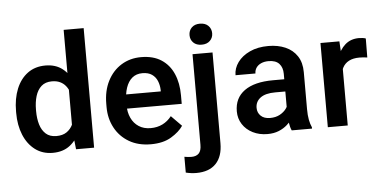

<svg xmlns="http://www.w3.org/2000/svg" viewBox="-59 -869 2386 1200"><g transform="rotate(-5 1133.5 -268.5)"><path d="M243.7 9.8Q179.7 9.8 133.3 -25.1Q86.9 -60.1 62 -120.6Q37.1 -181.2 37.1 -258.3V-268.6Q37.1 -348.6 62 -409.4Q86.9 -470.2 133.3 -504.2Q179.7 -538.1 244.6 -538.1Q308.6 -538.1 351.3 -504.6Q394 -471.2 418.7 -412.4Q443.4 -353.5 451.7 -276.4V-247.6Q443.4 -173.3 418.9 -115.2Q394.5 -57.1 351.6 -23.7Q308.6 9.8 243.7 9.8ZM275.4 -92.8Q314.5 -92.8 339.6 -109.9Q364.7 -127 378.7 -156.2Q392.6 -185.5 397.5 -222.7V-300.8Q394.5 -330.1 386 -355Q377.4 -379.9 363 -397.9Q348.6 -416 327.1 -426Q305.7 -436 276.4 -436Q235.4 -436 210.2 -413.6Q185.1 -391.1 173.6 -353Q162.1 -314.9 162.1 -268.6V-258.3Q162.1 -212.4 173.3 -174.8Q184.6 -137.2 209.5 -115Q234.4 -92.8 275.4 -92.8ZM390.1 0 377.9 -111.8V-750H503.4V0Z M859.4 9.8Q779.8 9.8 722.4 -24.2Q665 -58.1 634 -116.2Q603 -174.3 603 -245.6V-265.6Q603 -347.7 634.3 -408.9Q665.5 -470.2 720.2 -504.2Q774.9 -538.1 844.7 -538.1Q920.9 -538.1 971.4 -505.1Q1022 -472.2 1047.4 -413.8Q1072.8 -355.5 1072.8 -278.8V-225.1H662.1V-314H949.2V-323.7Q948.2 -354 937.5 -379.9Q926.8 -405.8 904.1 -421.6Q881.3 -437.5 844.2 -437.5Q805.7 -437.5 780 -416Q754.4 -394.5 741.5 -356Q728.5 -317.4 728.5 -265.6V-245.6Q728.5 -201.7 744.9 -166.5Q761.2 -131.3 792.2 -111.1Q823.2 -90.8 866.7 -90.8Q908.2 -90.8 941.2 -107.2Q974.1 -123.5 998 -154.3L1063 -88.4Q1038.1 -51.3 987.5 -20.8Q937 9.8 859.4 9.8Z M1292.5 -528.3V40.5Q1292.5 124 1249.8 168.7Q1207 213.4 1126.5 213.4Q1110.4 213.4 1093.3 211.2Q1076.2 209 1060.5 205.1V106Q1071.3 107.9 1082.5 109.1Q1093.8 110.4 1104.5 110.4Q1134.8 110.4 1150.9 94Q1167 77.6 1167 40.5V-528.3ZM1229.5 -582.5Q1196.3 -582.5 1177.5 -601.3Q1158.7 -620.1 1158.7 -647.9Q1158.7 -676.8 1177.5 -695.6Q1196.3 -714.4 1229.5 -714.4Q1262.7 -714.4 1281.7 -695.6Q1300.8 -676.8 1300.8 -647.9Q1300.8 -620.1 1281.7 -601.3Q1262.7 -582.5 1229.5 -582.5Z M1724.6 -356.4Q1724.6 -396.5 1702.9 -420.2Q1681.2 -443.8 1636.2 -443.8Q1609.4 -443.8 1589.6 -434.8Q1569.8 -425.8 1559.1 -410.2Q1548.3 -394.5 1548.3 -374H1423.3Q1423.3 -417.5 1450.4 -454.8Q1477.5 -492.2 1526.9 -515.1Q1576.2 -538.1 1643.1 -538.1Q1703.1 -538.1 1749.8 -517.8Q1796.4 -497.6 1823.2 -457Q1850.1 -416.5 1850.1 -355.5V-124Q1850.1 -85.4 1855.5 -57.4Q1860.8 -29.3 1870.6 -8.3V0H1743.2Q1733.9 -19.5 1729.2 -50.3Q1724.6 -81.1 1724.6 -110.8ZM1742.7 -245.6H1661.6Q1599.1 -245.6 1567.9 -221.9Q1536.6 -198.2 1536.6 -159.2Q1536.6 -128.9 1557.4 -108.9Q1578.1 -88.9 1615.7 -88.9Q1650.9 -88.9 1676.8 -103Q1702.6 -117.2 1717.3 -137.5Q1731.9 -157.7 1732.4 -175.8L1771 -120.1Q1764.6 -100.6 1751 -78.1Q1737.3 -55.7 1715.1 -35.6Q1692.9 -15.6 1662.1 -2.9Q1631.3 9.8 1590.8 9.8Q1539.6 9.8 1498.8 -10.7Q1458 -31.2 1434.8 -67.1Q1411.6 -103 1411.6 -147.9Q1411.6 -231.9 1474.4 -277.1Q1537.1 -322.3 1653.8 -322.3H1742.7Z M2094.7 0H1969.7V-528.3H2088.4L2094.7 -421.9ZM2253.4 -412.6Q2242.2 -414.6 2229.2 -415.5Q2216.3 -416.5 2204.1 -416.5Q2164.6 -416.5 2138.2 -402.6Q2111.8 -388.7 2098.4 -362.5Q2085 -336.4 2082.5 -300.3L2054.7 -302.2Q2054.7 -369.1 2072.3 -422.6Q2089.8 -476.1 2124.8 -507.1Q2159.7 -538.1 2211.9 -538.1Q2222.2 -538.1 2234.9 -536.4Q2247.6 -534.7 2254.4 -531.7Z"/></g></svg>

Font: Heebo SemiBold
Style: Regular
Weight: 600
Designer: Oded Ezer
Foundry: Ezer Type House
Version: Version 3.100